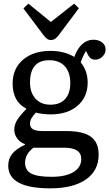

<svg xmlns="http://www.w3.org/2000/svg" viewBox="-20 -799 598 1049"><path d="M254 230Q25 230 25 106Q25 68 47 41Q69 14 116 -8V-12Q91 -20 74.5 -42Q58 -64 58 -89Q58 -116 71.5 -139.5Q85 -163 123 -203V-206Q49 -244 49 -343Q49 -424 105.5 -472.5Q162 -521 256 -521Q331 -521 386 -488Q402 -533 429 -557.5Q456 -582 490 -582Q519 -582 538 -567Q557 -552 557 -529Q557 -507 540 -490Q523 -473 500 -473Q474 -473 460 -500L450 -521Q434 -496 421 -458Q459 -412 459 -348Q459 -269 404 -221.5Q349 -174 257 -174Q235 -174 211.5 -177Q188 -180 176 -184Q158 -164 151 -151Q144 -138 144 -124Q144 -102 160.5 -92.5Q177 -83 214 -83H342Q434 -83 476.5 -52Q519 -21 519 46Q519 133 449.5 181.5Q380 230 254 230ZM255 -227Q308 -227 336 -258Q364 -289 364 -345Q364 -404 334 -437Q304 -470 249 -470Q144 -470 144 -348Q144 -293 174 -260Q204 -227 255 -227ZM262 167Q339 167 381.5 141Q424 115 424 70Q424 8 331 8H163Q117 42 117 91Q117 131 150.5 149Q184 167 262 167ZM258 -580Q248 -580 239 -585.5Q230 -591 217 -608L108 -753L135 -779L258 -679L385 -779L411 -754L297 -602Q279 -580 258 -580Z"/></svg>

Font: Literata 12pt
Style: Regular
Weight: 400
Designer: Latin by Veronika Burian and Jose Scaglione. Greek by Irene Vlachou. Cyrillic by Vera Evstafieva.
Foundry: TypeTogether
Version: Version 3.002